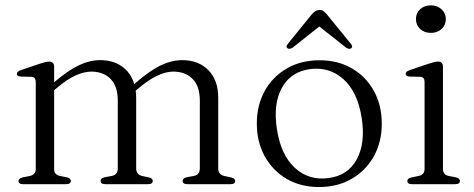

<svg xmlns="http://www.w3.org/2000/svg" viewBox="-20 -706 1817 736"><path d="M187.5 -450V-390.5Q242 -437 283.2 -456.2Q324.5 -475.5 364 -475.5Q413 -475.5 447.2 -451.5Q481.5 -427.5 494.5 -384L496.5 -385.5Q553.5 -435 595.8 -455.2Q638 -475.5 678.5 -475.5Q741 -475.5 778.8 -437Q816.5 -398.5 816.5 -331.5V-60.5Q816.5 -36 841.5 -31L865.5 -26Q881.5 -22 881.5 -12.5Q881.5 0 864 0H698.5Q680 0 680 -13Q680 -22.5 695.5 -26.5L723 -31.5Q746 -36 746 -60.5V-320Q746 -375.5 718.2 -403.5Q690.5 -431.5 644.5 -431.5Q616.5 -431.5 584 -416.5Q551.5 -401.5 512 -368.5L500 -358.5Q502 -345.5 502 -331.5V-60.5Q502 -36.5 526.5 -31L550.5 -26Q565.5 -22 565.5 -13Q565.5 0 548 0H384Q365.5 0 365.5 -13Q365.5 -22.5 381 -26.5L408.5 -31.5Q431.5 -36 431.5 -60.5V-320Q431.5 -375.5 403.8 -403.5Q376 -431.5 330 -431.5Q302 -431.5 269.2 -416.5Q236.5 -401.5 197.5 -368.5L187.5 -360V-58Q187.5 -36 209.5 -31.5L235.5 -26.5Q251.5 -22.5 251.5 -13Q251.5 0 233 0H68.5Q51 0 51 -12.5Q51 -22 67 -26L94.5 -31.5Q117 -36.5 117 -58V-392Q117 -410.5 101 -411.5L59.5 -412.5Q44.5 -413.5 44.5 -423Q44.5 -432 61 -437.5L133.5 -462Q157 -470 168 -470Q187.5 -470 187.5 -450Z M1205 -475Q1275 -475 1328.8 -444Q1382.5 -413 1413 -358Q1443.5 -303 1443.5 -232Q1443.5 -161.5 1413 -106.8Q1382.5 -52 1328.2 -20.5Q1274 11 1203 11Q1133 11 1079.2 -20.2Q1025.5 -51.5 995 -106.5Q964.5 -161.5 964.5 -232.5Q964.5 -303 995 -357.8Q1025.5 -412.5 1079.8 -443.8Q1134 -475 1205 -475ZM1240 -23.5Q1313.5 -33 1347.5 -95Q1381.5 -157 1366.5 -254Q1351 -353 1297 -402Q1243 -451 1168 -441Q1094.5 -431 1060.5 -369.2Q1026.5 -307.5 1041.5 -210.5Q1057 -111 1111 -62Q1165 -13 1240 -23.5ZM1102 -523.5Q1090 -516 1082 -521Q1074 -527 1083.5 -538L1175.5 -651.5Q1190.5 -668 1204.5 -668Q1213.5 -668 1219.5 -663.8Q1225.5 -659.5 1232.5 -651.5L1325 -538Q1334 -527.5 1326.5 -521Q1318.5 -515.5 1306.5 -523.5L1204 -604.5Z M1631.5 -580Q1606.5 -580 1590.5 -595Q1574.5 -610 1574.5 -633Q1574.5 -655.5 1590.5 -670.5Q1606.5 -685.5 1631.5 -685.5Q1656.5 -685.5 1672.8 -670.2Q1689 -655 1689 -633Q1689 -610 1672.8 -595Q1656.5 -580 1631.5 -580ZM1678 -450V-58Q1678 -36 1700 -31.5L1726.5 -26.5Q1743 -22.5 1743 -12.5Q1743 0 1724.5 0H1559Q1541.5 0 1541.5 -12.5Q1541.5 -22 1557.5 -26L1585 -31.5Q1607.5 -36.5 1607.5 -58V-392Q1607.5 -410.5 1591.5 -411.5L1550 -412.5Q1535 -413.5 1535 -423Q1535 -432 1551.5 -437.5L1624 -462Q1647.5 -470 1658.5 -470Q1678 -470 1678 -450Z"/></svg>

Font: Fraunces 9pt Light
Style: Regular
Weight: 300
Version: Version 1.000;[0bf87f6ff]